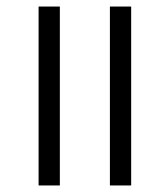

<svg xmlns="http://www.w3.org/2000/svg" viewBox="-20 -567 479 587"><path d="M98 0V-547H163V0ZM316 0V-547H381V0Z"/></svg>

Font: Noto Serif Gujarati
Style: Regular
Weight: 400
Designer: Universal Thirst, Indian Type Foundry and the Monotype Design Team
Foundry: Monotype Imaging Inc.
Version: Version 2.102